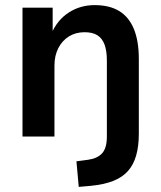

<svg xmlns="http://www.w3.org/2000/svg" viewBox="-20 -534 629 751"><path d="M288 197 279 97 324 91Q361 86 379.5 65.5Q398 45 398 0V-297Q398 -335 389 -359.5Q380 -384 361 -396Q342 -408 311 -408Q276 -408 249.5 -391.5Q223 -375 208 -345.5Q193 -316 193 -278V0H68V-504H186V-402H181Q204 -456 249 -485Q294 -514 350 -514Q408 -514 446 -491Q484 -468 503.5 -421Q523 -374 523 -303V-11Q523 38 512.5 74.5Q502 111 480 135.5Q458 160 422 174Q386 188 334 193Z"/></svg>

Font: Nunitoga
Style: Bold
Weight: 700
Designer: Vernon Adams
Foundry: Vernon Adams
Version: Version 1.0